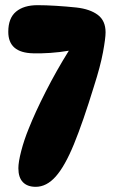

<svg xmlns="http://www.w3.org/2000/svg" viewBox="-20 -711 439 742"><path d="M125 -691Q157 -691 197 -688.5Q237 -686 275 -682Q328 -676 358 -653.5Q388 -631 388 -586Q388 -563 378 -509Q368 -455 343 -377Q301 -240 266 -154.5Q231 -69 195.5 -29Q160 11 118 11Q86 11 68.5 -7Q51 -25 51 -61Q51 -85 62 -127.5Q73 -170 91 -214Q116 -277 157 -357.5Q198 -438 246 -515Q211 -509 174 -506.5Q137 -504 108 -505Q12 -507 12 -588Q12 -641 42 -666Q72 -691 125 -691Z"/></svg>

Font: DynaPuff Condensed Medium
Style: Regular
Weight: 500
Width: 3
Designer: Toshi Omagari, Jennifer Daniel
Foundry: Google Fonts
Version: Version 2.000; ttfautohint (v1.8.4.7-5d5b)